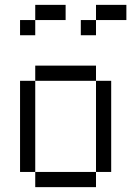

<svg xmlns="http://www.w3.org/2000/svg" viewBox="-20 -770 540 790"><path d="M250 -687.5H125V-750H250ZM62.5 -437.5H125V-62.5H62.5ZM62.5 -687.5H125V-625H62.5ZM125 -62.5H375V0H125ZM125 -500H375V-437.5H125ZM312.5 -687.5H375V-625H312.5ZM375 -437.5H437.5V-62.5H375ZM375 -750H500V-687.5H375Z"/></svg>

Font: ChillBitmapSE 16px
Style: Regular
Weight: 400
Designer: Designed by Warren2060
Foundry: ChillType
Version: Version 1.000